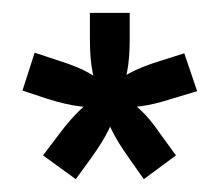

<svg xmlns="http://www.w3.org/2000/svg" viewBox="-20 -642 342 299"><path d="M166 -489H136Q136 -489 132 -499.5Q128 -510 124 -530.5Q120 -551 120 -581V-622H182V-581Q182 -551 178 -530.5Q174 -510 170 -499.5Q166 -489 166 -489ZM156 -503 146 -475Q146 -475 135 -474.5Q124 -474 103.5 -476.5Q83 -479 54 -488L15 -501L34 -560L73 -547Q102 -538 120 -527.5Q138 -517 147 -510Q156 -503 156 -503ZM139 -498 163 -480Q163 -480 160.5 -469Q158 -458 149 -439.5Q140 -421 122 -396L98 -363L47 -400L72 -433Q90 -457 105 -471Q120 -485 129.5 -491.5Q139 -498 139 -498ZM139 -480 163 -498Q163 -498 172.5 -492Q182 -486 197.5 -472Q213 -458 230 -433L254 -400L204 -363L180 -397Q163 -421 154 -439.5Q145 -458 142 -469Q139 -480 139 -480ZM156 -475 146 -503Q146 -503 154.5 -510.5Q163 -518 181.5 -528Q200 -538 229 -547L267 -559L287 -500L247 -488Q219 -479 198.5 -476.5Q178 -474 167 -474.5Q156 -475 156 -475Z"/></svg>

Font: Teko Variable Light
Style: Regular
Weight: 300
Designer: Manushi Parikh, Jonny Pinhorn
Foundry: Indian Type Foundry
Version: Version 3.000